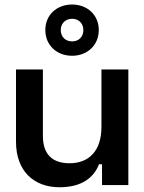

<svg xmlns="http://www.w3.org/2000/svg" viewBox="-20 -798 622 828"><path d="M533.5 -498.5H417.5V-251C417.5 -145 361.5 -94 280 -94C208.5 -94 165 -130 165 -211.5V-498.5H49V-186.5C49 -60.5 126 9.5 236.5 9.5C335.5 9.5 385 -34 407 -89.5H420V0H533.5ZM291 -557.5C356.5 -557.5 406 -603 406 -668.5C406 -733.5 356.5 -778.5 291 -778.5C224.5 -778.5 175.5 -733.5 175.5 -668.5C175.5 -603 224.5 -557.5 291 -557.5ZM291 -619.5C262.5 -619.5 242 -639 242 -668.5C242 -697 262.5 -717 291 -717C319.5 -717 339.5 -697 339.5 -668.5C339.5 -639 319.5 -619.5 291 -619.5Z"/></svg>

Font: MCL Standard Medium
Style: Regular
Weight: 500
Designer: Květoslav Bartoš
Foundry: Florian Karsten
Version: Version 1.001;Glyphs 3.2.3 (3260)